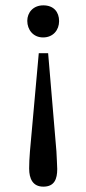

<svg xmlns="http://www.w3.org/2000/svg" viewBox="-20 -502 322 718"><path d="M125 -303 92 64C90 88 89 111 89 128C89 167 103 196 142 196C184 196 194 167 194 130C194 114 192 93 191 64L160 -303ZM82 -424C82 -391 104 -362 141 -362C179 -362 201 -390 201 -423C201 -457 181 -482 142 -482C104 -482 82 -455 82 -424Z"/></svg>

Font: STIX Two Text
Style: Regular
Weight: 400
Designer: Ross Mills, John Hudson & Paul Hanslow, Tiro Typeworks Ltd; with prior portions MicroPress Inc., and Coen Hoffman.
Foundry: Tiro Typeworks Ltd
Version: Version 2.13 b171